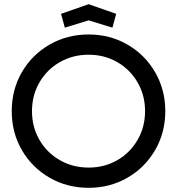

<svg xmlns="http://www.w3.org/2000/svg" viewBox="-20 -885 847 919"><path d="M36.2 -353Q36.2 -456 84.7 -539.5Q133.2 -623 217.2 -671.5Q301.2 -720 404.2 -720Q506.2 -720 590.2 -671.5Q674.2 -623 722.7 -539Q771.2 -455 771.2 -353Q771.2 -251 722.7 -167Q674.2 -83 590.2 -34.5Q506.2 14 404.2 14Q301.2 14 217.2 -34.5Q133.2 -83 84.7 -166.5Q36.2 -250 36.2 -353ZM674.3 -353Q674.3 -428.7 638.7 -490.3Q603.2 -551.9 541.7 -587.5Q480.1 -623.1 404.1 -623.1Q328.1 -623.1 266.1 -587.5Q204.2 -551.9 168.7 -490.3Q133.1 -428.7 133.1 -353Q133.1 -277.3 168.7 -215.7Q204.2 -154.1 266.1 -118.5Q328.1 -82.9 404.1 -82.9Q480.1 -82.9 541.7 -118.5Q603.2 -154.1 638.7 -215.7Q674.3 -277.3 674.3 -353ZM272.2 -818.8 404.2 -864.9 536.2 -818.8 518.1 -752.6 404.2 -787.6 290.3 -752.6Z"/></svg>

Font: Lineal Thin
Style: Regular
Weight: 200
Designer: Created by Frank Adebiaye with contributions from Anton Moglia & Ariel Martín Pérez
Created by Frank ADEBIAYE with FontF
Foundry: Velvetyne Type Foundry
Version: Version 2.000;Glyphs 3.2 (3227)